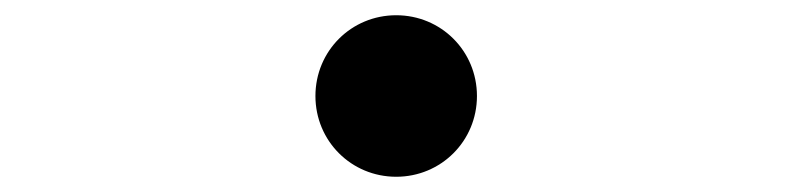

<svg xmlns="http://www.w3.org/2000/svg" viewBox="-20 -506 1040 252"><path d="M394 -380C394 -321 441 -274 500 -274C559 -274 606 -321 606 -380C606 -439 559 -486 500 -486C441 -486 394 -439 394 -380Z"/></svg>

Font: Source Han Sans KR Regular
Style: Regular
Weight: 400
Designer: Ryoko NISHIZUKA (kana & ideographs); Paul D. Hunt (Latin, Greek & Cyrillic); Wenlong ZHANG (bopomofo); Sandoll Communica
Foundry: Adobe Systems Incorporated
Version: Version 1.004;PS 1.004;hotconv 1.0.82;makeotf.lib2.5.63406